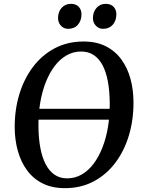

<svg xmlns="http://www.w3.org/2000/svg" viewBox="-20 -969 745 999"><path d="M121.5 -346.5 123.5 -403H587L585 -346.5ZM317 10Q251 10 202 -14.5Q153 -39 121 -82.5Q89 -126 73 -183Q57 -240 56.5 -305Q56 -396.5 80.2 -477.2Q104.5 -558 151 -620Q197.5 -682 264.2 -717.5Q331 -753 414.5 -753Q482 -753 530.8 -728.2Q579.5 -703.5 611.2 -660Q643 -616.5 658.5 -560.2Q674 -504 674.5 -440.5Q675.5 -349.5 651.8 -268Q628 -186.5 581.5 -124Q535 -61.5 468.5 -25.8Q402 10 317 10ZM329 -41Q370 -41 404.8 -60.8Q439.5 -80.5 466.8 -116.8Q494 -153 513.2 -202Q532.5 -251 542 -309.5Q551.5 -368 551 -432Q550.5 -494.5 541.5 -544Q532.5 -593.5 514.2 -628.5Q496 -663.5 468.2 -682.2Q440.5 -701 402 -701Q361.5 -701 326.8 -681.2Q292 -661.5 264.8 -625.8Q237.5 -590 218.2 -541.2Q199 -492.5 189.2 -434.5Q179.5 -376.5 180 -313Q180.5 -249.5 190 -199.2Q199.5 -149 218 -113.8Q236.5 -78.5 264.2 -59.8Q292 -41 329 -41ZM334 -819Q311.5 -819 296.5 -835.8Q281.5 -852.5 282 -877Q282.5 -908.5 301.2 -928.8Q320 -949 348.5 -949Q376 -949 390.2 -933Q404.5 -917 404 -893.5Q403.5 -861 385 -840Q366.5 -819 334 -819ZM516 -819Q493.5 -819 478.2 -835.8Q463 -852.5 463.5 -877Q464.5 -908.5 483 -928.8Q501.5 -949 530 -949Q557 -949 571.5 -933Q586 -917 585.5 -893.5Q585 -861 566.5 -840Q548 -819 516 -819Z"/></svg>

Font: Merriweather 28pt Medium
Style: Italic
Weight: 500
Italic angle: -7.8°
Version: Version 2.101